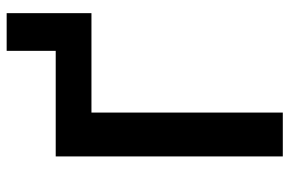

<svg xmlns="http://www.w3.org/2000/svg" viewBox="-170 -736 890 591"><g transform="rotate(-90 275.5 -440.0)"><path d="M225 -604H531V-865H415V-714H90V-15H225Z"/></g></svg>

Font: Passageway
Style: Light
Weight: 700
Foundry: Ascender Corporation
Version: Version 1.11